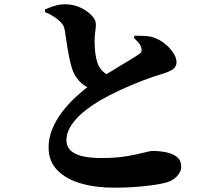

<svg xmlns="http://www.w3.org/2000/svg" viewBox="-20 -825 1040 893"><path d="M511 48Q425 48 356 28Q287 8 246.5 -33.5Q206 -75 206 -139Q206 -183 223 -224.5Q240 -266 268.5 -303.5Q297 -341 331.5 -373Q366 -405 400 -430Q428 -450 463.5 -472.5Q499 -495 533.5 -515.5Q568 -536 594 -552Q620 -568 629 -575Q637 -580 638.5 -587Q640 -594 637 -604Q633 -618 622 -629Q611 -640 602 -650L607 -659Q637 -659 663 -657Q689 -655 710 -644Q732 -635 752.5 -617Q773 -599 787 -577.5Q801 -556 801 -536Q801 -517 787 -505Q773 -493 734 -481Q692 -469 641.5 -449.5Q591 -430 540 -406.5Q489 -383 444 -357Q409 -336 380.5 -314Q352 -292 331.5 -268.5Q311 -245 300 -221.5Q289 -198 289 -174Q289 -144 308 -125.5Q327 -107 363.5 -98.5Q400 -90 452 -90Q520 -90 569.5 -98.5Q619 -107 649 -115Q679 -123 687 -123Q723 -123 754 -116.5Q785 -110 804 -94Q823 -78 823 -49Q823 -30 808 -11Q793 8 770 18Q748 27 707.5 33.5Q667 40 616.5 44Q566 48 511 48ZM414 -408Q383 -418 362 -435.5Q341 -453 327 -478Q315 -500 306.5 -537Q298 -574 292 -613Q286 -652 282 -680Q279 -700 271 -711.5Q263 -723 248 -735Q237 -744 221.5 -753Q206 -762 189 -769V-781Q209 -790 233 -797.5Q257 -805 282 -805Q322 -805 354.5 -789.5Q387 -774 406.5 -753Q426 -732 426 -713Q426 -697 423 -676.5Q420 -656 420 -636Q420 -616 421.5 -595.5Q423 -575 427 -556Q431 -537 437 -523Q448 -500 465.5 -487Q483 -474 505 -466Z"/></svg>

Font: Noto Serif JP ExtraLight Black
Style: Regular
Weight: 900
Version: Version 2.003-H1;hotconv 1.1.1;makeotfexe 2.6.0